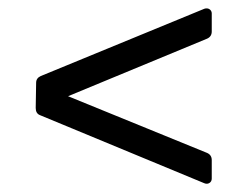

<svg xmlns="http://www.w3.org/2000/svg" viewBox="-20 -516 589 457"><path d="M473 -424 142 -287 473 -152Q484 -147 484 -135V-91Q484 -84 478.5 -80.5Q473 -77 466 -80L75 -242Q65 -246 65 -259L66 -319Q66 -330 77 -335L466 -495Q468 -496 472 -496Q477 -496 480.5 -492.5Q484 -489 484 -484V-441Q484 -429 473 -424Z"/></svg>

Font: Miriam Libre
Style: Regular
Weight: 400
Designer: Michal Sahar
Foundry: Hagilda
Version: Version 1.001